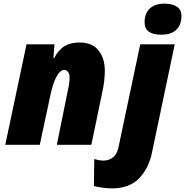

<svg xmlns="http://www.w3.org/2000/svg" viewBox="-20 -797 1019 1057"><path d="M126 -553H280L274 -477H278Q302 -523 335.5 -543Q369 -563 418 -563Q488 -563 522.5 -519.5Q557 -476 557 -408Q557 -353 544 -294L483 0H293L354 -302Q363 -338 363 -372Q363 -391 354 -401.5Q345 -412 333 -412Q312 -412 292 -377Q272 -342 257 -271L199 0H9ZM776 -674Q776 -724 805 -750.5Q834 -777 886 -777Q928 -777 953.5 -760.5Q979 -744 979 -709Q979 -661 951 -633.5Q923 -606 868 -606Q776 -606 776 -674ZM497 227 499 78Q525 87 550 87Q580 87 602 69.5Q624 52 632 15L752 -553H942L816 46Q798 131 745 185.5Q692 240 596 240Q571 240 542.5 236Q514 232 497 227Z"/></svg>

Font: Noto Sans Display Black
Style: Italic
Weight: 900
Italic angle: -12°
Designer: Monotype Design team
Foundry: Monotype Imaging Inc.
Version: Version 1.000